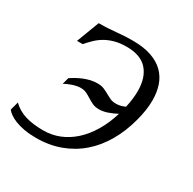

<svg xmlns="http://www.w3.org/2000/svg" viewBox="-232 -892 1071 1067"><g transform="rotate(30 303.0 -358.5)"><path d="M143.6 -45.4Q196.8 -45.4 245.4 -64.9Q293.9 -84.5 335 -121.6Q376 -158.7 408.4 -212.6Q440.9 -266.6 461.9 -335.9Q432.1 -320.3 405 -311Q377.9 -301.8 352.1 -301.8Q327.1 -301.8 309.8 -310.1Q292.5 -318.4 277.1 -328.1Q261.7 -337.9 245.4 -346.2Q229 -354.5 205.6 -354.5Q195.3 -354.5 182.4 -352.1Q169.4 -349.6 156 -345.2Q142.6 -340.8 129.9 -335.2Q117.2 -329.6 107.4 -323.2L118.7 -366.2Q134.3 -377 152.3 -387Q170.4 -397 190.2 -405Q210 -413.1 231.2 -418Q252.4 -422.9 274.9 -422.9Q300.3 -422.9 317.4 -415.5Q334.5 -408.2 349.6 -399.4Q364.7 -390.6 380.4 -383.3Q396 -376 418.5 -376Q434.1 -376 448.2 -379.6Q462.4 -383.3 476.1 -389.6Q489.3 -448.2 489.3 -497.1Q489.3 -583.5 446.3 -631.8Q403.3 -680.2 314 -680.2Q270.5 -680.2 237.8 -671.1Q205.1 -662.1 179.4 -647.2Q153.8 -632.3 133.1 -612.3Q112.3 -592.3 93.3 -570.3H57.1L112.3 -715.8Q148.4 -715.8 173.3 -717.5Q198.2 -719.2 220.7 -721.2Q243.2 -723.1 267.3 -724.9Q291.5 -726.6 326.2 -726.6Q396 -726.6 445.3 -709.5Q494.6 -692.4 525.9 -661.4Q557.1 -630.4 571.5 -587.6Q585.9 -544.9 585.9 -493.7Q585.9 -461.9 580.8 -428Q575.7 -394 565.9 -357.9Q543.5 -273.4 503.9 -205.3Q464.4 -137.2 409.2 -89.4Q354 -41.5 283.7 -15.4Q213.4 10.7 128.9 10.7Q85.9 10.7 52.7 4.6Q19.5 -1.5 -4.9 -11Q-29.3 -20.5 -45.7 -32.2Q-62 -43.9 -70.8 -55.2L-56.2 -109.4Q-22.5 -75.7 26.1 -60.5Q74.7 -45.4 143.6 -45.4Z"/></g></svg>

Font: Arian Grqi
Style: Italic
Weight: 400
Italic angle: -15°
Designer: Ruben Hakobyan (Tarumian)
Foundry: Ruben Hakobyan (Tarumian)
Version: Version 1.002